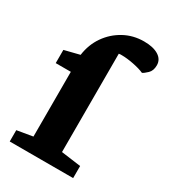

<svg xmlns="http://www.w3.org/2000/svg" viewBox="-175 -794 780 881"><g transform="rotate(30 215.0 -353.0)"><path d="M20 0V-60L103 -74V-417H23V-487L103 -507Q111 -565 142 -609.5Q173 -654 220.5 -680Q268 -706 325 -706Q374 -706 402 -688.5Q430 -671 430 -640Q430 -611 413.5 -595.5Q397 -580 388 -576Q366 -586 330.5 -593Q295 -600 268 -600Q264 -600 260 -600Q256 -600 252 -599V-78L356 -64V0Z"/></g></svg>

Font: Faustina Light ExtraBold
Style: Regular
Weight: 800
Version: Version 1.200